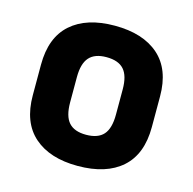

<svg xmlns="http://www.w3.org/2000/svg" viewBox="-82 -589 688 684"><g transform="rotate(15 261.5 -247.5)"><path d="M261 11Q158 11 100 -40Q42 -91 42 -191V-304Q42 -404 99.5 -455Q157 -506 261 -506Q365 -506 423 -455Q481 -404 481 -304V-191Q481 -91 423.5 -40Q366 11 261 11ZM261 -104Q305 -104 325.5 -127Q346 -150 346 -201V-294Q346 -344 325.5 -367Q305 -390 261 -390Q218 -390 197.5 -367Q177 -344 177 -294V-201Q177 -150 197.5 -127Q218 -104 261 -104Z"/></g></svg>

Font: Sofia Sans Semi Condensed ExtraBold
Style: Regular
Weight: 800
Designer: Botio Nikoltchev, Ani Petrova
Foundry: lettersoup
Version: Version 4.100